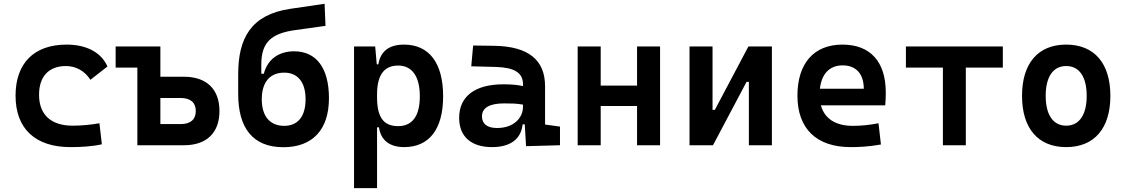

<svg xmlns="http://www.w3.org/2000/svg" viewBox="-20 -761 5899 1006"><path d="M349.1 9.8C402.8 9.8 460.4 6.8 513.7 -4.9L501 -115.2C456.1 -107.4 408.2 -102.5 360.8 -102.5C248 -102.5 184.6 -159.2 184.6 -264.6C184.6 -360.8 236.3 -415 325.2 -415C378.4 -415 424.8 -388.7 453.6 -342.8L543 -412.6C511.2 -485.8 433.6 -527.3 329.1 -527.3C157.2 -527.3 61.5 -428.7 61.5 -259.8C61.5 -85.9 165.5 9.8 349.1 9.8Z M699.7 0H944.3C1062.5 0 1129.9 -65.4 1129.9 -179.2C1129.9 -293.5 1062.5 -358.9 944.3 -358.9H820.3V-517.6H585.9V-406.7H699.7ZM820.3 -110.8V-247.6H926.3C978 -247.6 1005.9 -223.6 1005.9 -179.2C1005.9 -134.8 978 -110.8 926.3 -110.8Z M1464.8 10.3C1616.7 10.3 1703.6 -80.6 1703.6 -246.1C1703.6 -405.3 1637.2 -492.2 1521 -492.2C1440.4 -492.2 1381.3 -449.7 1362.3 -374.5H1349.1V-423.3C1349.1 -542 1404.3 -586.4 1527.8 -603.5L1685.5 -625.5L1680.7 -741.2L1501 -714.8C1293.9 -684.1 1228 -559.6 1228 -371.6V-269C1228 -92.3 1302.7 10.3 1464.8 10.3ZM1469.2 -101.6C1395.5 -101.6 1351.6 -150.4 1351.6 -240.7C1351.6 -331.5 1395 -380.4 1469.2 -380.4C1539.6 -380.4 1581.1 -331.1 1581.1 -240.7C1581.1 -150.4 1540 -101.6 1469.2 -101.6Z M1835 224.6H1955.6V-93.8H1965.8C1974.6 -26.4 2022 9.8 2097.2 9.8C2228.5 9.8 2301.8 -83.5 2301.8 -256.3C2301.8 -431.2 2228.5 -527.3 2096.7 -527.3C2017.6 -527.3 1973.1 -491.2 1962.4 -423.8H1954.1L1945.8 -517.6H1835ZM1955.6 -251.5V-265.6C1955.6 -368.2 1992.7 -417.5 2065.9 -417.5C2139.6 -417.5 2179.7 -360.4 2179.7 -256.3C2179.7 -153.3 2140.6 -100.1 2065.9 -100.1C1988.3 -100.1 1955.6 -148.4 1955.6 -251.5Z M2736.3 4.9 2914.1 0V-97.7L2835.9 -108.4V-309.6C2835.9 -446.3 2749 -518.6 2568.4 -521L2459 -522.5L2449.2 -413.6L2578.1 -410.2C2672.4 -407.7 2720.2 -380.9 2720.2 -320.3V-310.1C2690.4 -316.4 2658.2 -319.3 2617.7 -319.3C2469.7 -319.3 2385.7 -256.8 2385.7 -143.6C2385.7 -45.4 2448.7 9.8 2558.1 9.8C2650.9 9.8 2710 -29.8 2718.3 -109.4H2729.5ZM2720.2 -212.9V-200.2C2720.2 -146.5 2674.8 -90.3 2584.5 -90.3C2533.2 -90.3 2505.4 -111.8 2505.4 -151.4C2505.4 -196.3 2545.4 -219.2 2620.6 -219.2C2654.8 -219.2 2685.1 -219.2 2720.2 -212.9Z M3317.9 0H3438.5V-517.6H3317.9V-312.5H3127.4V-517.6H3006.8V0H3127.4V-205.6H3317.9Z M3592.8 0H3715.8L3891.6 -332H3903.8V0H4024.4V-517.6H3901.4L3725.6 -185.5H3713.4V-517.6H3592.8Z M4437 9.8C4478 9.8 4531.2 7.8 4595.7 -3.9L4583 -115.2C4537.6 -106.4 4494.1 -101.6 4448.7 -101.6C4358.9 -101.6 4300.3 -138.7 4281.2 -209H4618.2C4620.1 -230 4621.1 -251.5 4621.1 -275.9C4621.1 -439.5 4538.6 -527.3 4394 -527.3C4244.1 -527.3 4158.2 -428.7 4158.2 -259.8C4158.2 -85.9 4258.8 9.8 4437 9.8ZM4275.9 -295.9C4284.7 -374.5 4327.1 -418.5 4395 -418.5C4464.4 -418.5 4505.9 -375 4505.9 -295.9Z M4920.4 0H5040.5V-406.7H5234.4V-517.6H4726.6V-406.7H4920.4Z M5566.4 9.8C5713.4 9.8 5797.9 -87.9 5797.9 -258.8C5797.9 -429.7 5713.4 -527.3 5566.4 -527.3C5419.4 -527.3 5335 -429.7 5335 -258.8C5335 -87.9 5419.4 9.8 5566.4 9.8ZM5566.4 -102.5C5498 -102.5 5459 -159.2 5459 -258.8C5459 -358.9 5498 -415 5566.4 -415C5634.8 -415 5673.8 -358.9 5673.8 -258.8C5673.8 -159.2 5634.8 -102.5 5566.4 -102.5Z"/></svg>

Font: Cascadia Code PL SemiBold
Style: Regular
Weight: 600
Monospace: yes
Designer: Aaron Bell
Foundry: Saja Typeworks
Version: Version 2404.023